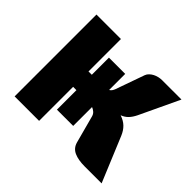

<svg xmlns="http://www.w3.org/2000/svg" viewBox="-121 -689 860 860"><g transform="rotate(45 309.0 -259.0)"><path d="M603.5 0H496.5Q455.5 0 429.8 -11.5Q404 -23 396 -51L361 -181.5Q358 -193 350 -200.2Q342 -207.5 331.5 -211.5V-92H228.5V-215.5H207.5V0H52.5V-518.5H207.5V-313H228.5V-421.5H331.5V-319.5Q343 -326 349 -342.5L397.5 -479.5Q401 -489 408.8 -496.2Q416.5 -503.5 426.2 -508.5Q436 -513.5 447 -516Q458 -518.5 468.5 -518.5H591L502 -330Q491.5 -308.5 479 -295.8Q466.5 -283 448 -276Q473.5 -267.5 489.2 -252.2Q505 -237 515 -213Z"/></g></svg>

Font: Lato 2
Style: Regular
Weight: 900
Designer: Lukasz Dziedzic with Adam Twardoch and Botio Nikoltchev
Foundry: tyPoland Lukasz Dziedzic
Version: Version 2.015; 2015-08-06; http://www.latofonts.com/